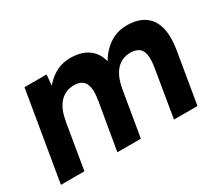

<svg xmlns="http://www.w3.org/2000/svg" viewBox="-97 -723 1066 934"><g transform="rotate(-30 436.0 -256.0)"><path d="M15 0 99 -500H223L215 -408L147 0ZM332 0 376 -258 512 -286 464 0ZM376 -258Q385 -309 379 -337Q373 -365 356 -376.5Q339 -388 312 -388Q263 -388 232 -354.5Q201 -321 191 -259L148 -266Q168 -386 225.5 -449Q283 -512 362 -512Q452 -512 492 -454Q532 -396 512 -280ZM650 0 693 -258 830 -286 782 0ZM693 -258Q702 -309 696.5 -337Q691 -365 673.5 -376.5Q656 -388 630 -388Q580 -388 549.5 -354.5Q519 -321 508 -259L465 -266Q485 -386 542.5 -449Q600 -512 679 -512Q770 -512 809.5 -454Q849 -396 829 -280Z"/></g></svg>

Font: Figtree
Style: Bold Italic
Weight: 700
Italic angle: -9.5°
Foundry: Erik Kennedy
Version: Version 2.001;gftools[0.9.30]